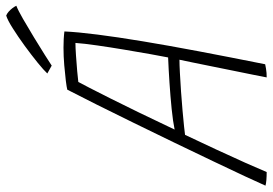

<svg xmlns="http://www.w3.org/2000/svg" viewBox="-178 -740 902 635"><g transform="rotate(-90 273.5 -423.0)"><path d="M21.5 7.5Q14.5 7.5 7.8 7.2Q1 7 -5 6.5Q-11 6 -15.8 5.2Q-20.5 4.5 -23.5 3.5Q-14 -18 7.2 -63.8Q28.5 -109.5 57.5 -170.2Q86.5 -231 119.2 -298.8Q152 -366.5 184.5 -433Q217 -499.5 245.5 -556.5Q274 -613.5 294 -652Q301.5 -654 323.5 -656.8Q345.5 -659.5 374.8 -662Q404 -664.5 433 -664.5Q446 -664.5 460.8 -663.8Q475.5 -663 486.5 -661.5Q484.5 -617.5 476.2 -552.5Q468 -487.5 454 -403Q440 -318.5 420.8 -216.8Q401.5 -115 378 2.5Q371 4 363.8 5.2Q356.5 6.5 349.2 7Q342 7.5 334.5 7.5Q337 -7 343 -35.8Q349 -64.5 356.2 -100.8Q363.5 -137 370.8 -173Q378 -209 384 -238Q390 -267 393 -281Q377 -281 349 -279.5Q321 -278 288.2 -275.8Q255.5 -273.5 225 -270.8Q194.5 -268 172.5 -265.8Q150.5 -263.5 144.5 -262.5Q120 -211 95.8 -158.8Q71.5 -106.5 52 -62.8Q32.5 -19 21.5 7.5ZM162 -297Q188.5 -302.5 230.2 -306.8Q272 -311 317.5 -314Q363 -317 400.5 -318.5Q404.5 -338.5 411.5 -377.5Q418.5 -416.5 426.2 -463Q434 -509.5 440.2 -552.8Q446.5 -596 448.5 -625Q434 -625 407.2 -623.2Q380.5 -621.5 355.5 -619.2Q330.5 -617 319.5 -615.5Q313.5 -604.5 299.8 -578Q286 -551.5 265.8 -511Q245.5 -470.5 219.2 -416.5Q193 -362.5 162 -297ZM539 -854Q545.5 -851.5 551.8 -846Q558 -840.5 563.2 -833.8Q568.5 -827 571.5 -820.5Q557 -815 528.2 -798.5Q499.5 -782 467 -762.2Q434.5 -742.5 408.5 -726Q382.5 -709.5 373.5 -703.5L347.5 -718Q358 -729.5 383.2 -750Q408.5 -770.5 439 -792.8Q469.5 -815 496.8 -832.2Q524 -849.5 539 -854Z"/></g></svg>

Font: Grandstander Thin
Style: Italic
Weight: 100
Italic angle: -15°
Designer: Tyler Finck
Foundry: Etcetera Type Co
Version: Version 1.200